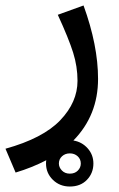

<svg xmlns="http://www.w3.org/2000/svg" viewBox="-50 -379 433 701"><path d="M291 218Q291 253 267.5 277.5Q244 302 205 302Q168 302 143 277.5Q118 253 118 218Q118 210 119 206Q67 233 7 251L-30 164Q107 126 170 60Q233 -6 233 -84Q233 -136 217 -187Q201 -238 161 -325L255 -359Q308 -213 308 -91Q308 42 218 134Q249 139 270 162.5Q291 186 291 218ZM245 218Q245 202 233.5 191.5Q222 181 205 181Q188 181 176.5 191.5Q165 202 165 218Q165 232 176 243.5Q187 255 205 255Q223 255 234 244Q245 233 245 218Z"/></svg>

Font: FiraGO
Style: Regular
Weight: 400
Designer: bBox Type
Foundry: bBox Type GmbH
Version: Version 1.001;April 20, 2020;FontCreator 12.0.0.2555 64-bit